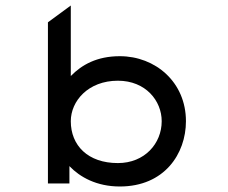

<svg xmlns="http://www.w3.org/2000/svg" viewBox="-20 -666 827 697"><path d="M655 -226C655 -368 544 -462 415 -462C332 -462 277 -431 237 -390V-646L154 -585V0H232V-63C270 -23 331 11 415 11C577 11 655 -108 655 -226ZM567 -226C567 -145 505 -74 408 -74C299 -74 237 -138 237 -226C237 -299 300 -373 408 -373C509 -373 567 -300 567 -226Z"/></svg>

Font: Charger Monospace
Style: Regular
Weight: 400
Designer: Jasper
Foundry: Cannot Into Space Fonts
Version: Version 0.980